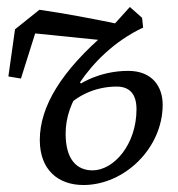

<svg xmlns="http://www.w3.org/2000/svg" viewBox="-20 -517 509 550"><path d="M40 -292 92 -457 44 -425 290 -400 325 -447C247 -463 170 -478 93 -489L23 -433L4 -298L40 -292ZM219 13C337 13 446 -93 446 -217C446 -268 417 -314 347 -314C270 -314 189 -280 149 -220H140L152 -187C188 -241 252 -269 314 -269C352 -269 371 -247 371 -204C371 -103 306 -29 245 -29C200 -29 168 -60 168 -134C168 -179 183 -228 218 -272L209 -281C247 -337 307 -399 390 -438L387 -466L352 -497L296 -435V-425H286C156 -314 94 -212 94 -116C94 -30 147 13 219 13Z"/></svg>

Font: Source Serif 4 Variable
Style: Italic
Weight: 400
Italic angle: -12°
Designer: Frank Grießhammer
Foundry: Adobe Systems Incorporated
Version: Version 4.004;hotconv 1.0.116;makeotfexe 2.5.65601